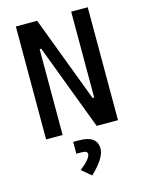

<svg xmlns="http://www.w3.org/2000/svg" viewBox="-140 -777 866 1139"><g transform="rotate(-15 293.0 -207.5)"><path d="M382.8 0 183.6 -527.3H173.8V0H72.3V-693.4H203.1L402.3 -166H412.1V-693.4H513.7V0ZM281.7 277.3 223.6 229Q291 175.3 291 147.5Q291 128.4 255.4 128.4H223.6V55.7H260.3Q370.1 55.7 370.1 137.2Q370.1 192.4 281.7 277.3Z"/></g></svg>

Font: CaskaydiaMono NF
Style: Regular
Weight: 400
Designer: Aaron Bell
Foundry: Saja Typeworks
Version: Version 2111.001; ttfautohint (v1.8.4);Nerd Fonts 3.1.1